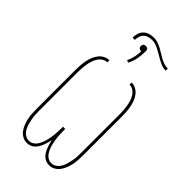

<svg xmlns="http://www.w3.org/2000/svg" viewBox="-310 -1124 1220 1220"><g transform="rotate(45 300.0 -514.5)"><path d="M199 8Q178 8 159 -3Q140 -14 128 -31.5Q116 -49 108.5 -69Q101 -89 97 -110Q93 -131 92 -152.5Q91 -174 91 -195V-540Q91 -561 92.5 -581.5Q94 -602 98 -622.5Q102 -643 109.5 -662.5Q117 -682 129.5 -698.5Q142 -715 161 -725Q180 -735 200 -735V-716Q182 -716 166.5 -706Q151 -696 141 -680.5Q131 -665 125.5 -647.5Q120 -630 117 -612.5Q114 -595 112.5 -576.5Q111 -558 111 -540V-195Q111 -176 112 -157.5Q113 -139 116.5 -120.5Q120 -102 125 -84Q130 -66 139.5 -49.5Q149 -33 165 -22Q181 -11 200 -11Q215 -11 229 -19Q243 -27 252 -40Q261 -53 267 -67.5Q273 -82 277 -97Q281 -112 283.5 -127.5Q286 -143 287.5 -158.5Q289 -174 289.5 -189.5Q290 -205 290 -221V-228H310V-221Q310 -205 310.5 -189.5Q311 -174 312.5 -158.5Q314 -143 316.5 -127.5Q319 -112 323 -97Q327 -82 333 -67.5Q339 -53 348 -40Q357 -27 371 -19Q385 -11 400 -11Q419 -11 435 -22Q451 -33 460.5 -49.5Q470 -66 475 -84Q480 -102 483.5 -120.5Q487 -139 488 -157.5Q489 -176 489 -195V-540Q489 -558 487.5 -576.5Q486 -595 483 -612.5Q480 -630 474.5 -647.5Q469 -665 459 -680.5Q449 -696 433.5 -706Q418 -716 400 -716V-735Q420 -735 439 -725Q458 -715 470.5 -698.5Q483 -682 490.5 -662.5Q498 -643 502 -622.5Q506 -602 507.5 -581.5Q509 -561 509 -540V-195Q509 -174 508 -152.5Q507 -131 503 -110Q499 -89 491.5 -69Q484 -49 472 -31.5Q460 -14 441 -3Q422 8 401 8Q386 8 372 3Q358 -2 347.5 -12Q337 -22 329.5 -34.5Q322 -47 316.5 -60.5Q311 -74 307 -88Q303 -102 300 -117Q297 -102 293 -88Q289 -74 283.5 -60.5Q278 -47 270.5 -34.5Q263 -22 252.5 -12Q242 -2 228 3Q214 8 199 8ZM202 -941Q202 -960 208 -979.5Q214 -999 228 -1012.5Q242 -1026 261 -1031.5Q280 -1037 300 -1037Q318 -1037 335.5 -1031Q353 -1025 369 -1016.5Q385 -1008 400 -998.5Q415 -989 431 -980Q447 -971 464.5 -965.5Q482 -960 500 -960V-941Q475 -941 452 -951.5Q429 -962 408 -975L392 -984Q371 -997 348 -1007.5Q325 -1018 300 -1018Q284 -1018 269 -1013.5Q254 -1009 243 -998Q232 -987 227.5 -971.5Q223 -956 223 -941ZM295 -808 279 -815Q291 -839 296.5 -865.5Q302 -892 303 -918Q303 -918 302 -918Q301 -918 300 -918Q295 -918 291 -919.5Q287 -921 283.5 -924Q280 -927 278.5 -931.5Q277 -936 277 -941Q277 -945 278.5 -949.5Q280 -954 283.5 -957.5Q287 -961 291 -962Q295 -963 300 -963Q305 -963 309 -962Q313 -961 316.5 -957.5Q320 -954 321.5 -949.5Q323 -945 323 -941Q323 -906 317 -872Q311 -838 295 -808Z"/></g></svg>

Font: Iosevka Slab Thin Extended
Style: Regular
Weight: 100
Width: 7
Monospace: yes
Designer: Belleve Invis
Foundry: Belleve Invis
Version: Version 11.1.1; ttfautohint (v1.8.3)